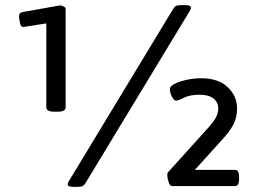

<svg xmlns="http://www.w3.org/2000/svg" viewBox="-20 -723 1005 746"><path d="M191 -289Q160 -289 160 -306V-632L70 -618Q61 -618 57.5 -634Q54 -650 54 -661Q54 -673 67 -676L213 -702Q219 -702 227 -698Q235 -694 235 -689V-306Q235 -289 204 -289ZM264 3Q243 3 243 -7Q243 -12 248 -20L652 -687Q658 -697 664 -700Q670 -703 685 -703H701Q722 -703 722 -693Q722 -688 717 -680L313 -13Q307 -3 301 0Q295 3 280 3ZM649 0Q640 0 635 -16Q630 -32 630 -43Q630 -46 630.5 -49Q631 -52 635 -56L784 -221Q807 -246 817.5 -264Q828 -282 828 -302Q828 -326 809 -340.5Q790 -355 756 -355Q718 -355 695.5 -343.5Q673 -332 663 -332Q656 -332 648 -347.5Q640 -363 640 -377Q640 -388 659 -397.5Q678 -407 706 -413Q734 -419 761 -419Q828 -419 864.5 -384.5Q901 -350 901 -302Q901 -267 887.5 -240.5Q874 -214 843 -180L737 -63H893Q909 -63 909 -35V-27Q909 0 893 0Z"/></svg>

Font: Asap Expanded SemiBold
Style: Regular
Weight: 600
Width: 7
Designer: Pablo Cosgaya
Foundry: Omnibus-Type
Version: Version 3.001; ttfautohint (v1.8.4.7-5d5b)